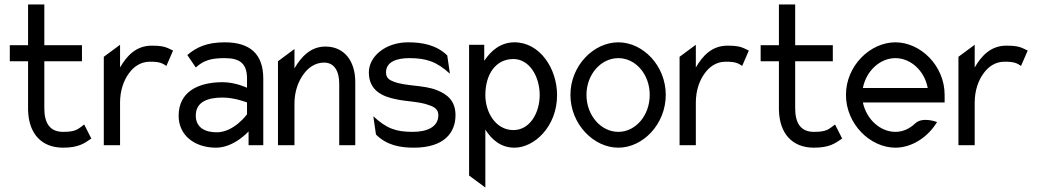

<svg xmlns="http://www.w3.org/2000/svg" viewBox="-20 -652 4663 862"><path d="M24 -377H106V-160C108 -50 168 11 263 11C331 11 357 -7 390 -30L358 -93C329 -72 322 -60 263 -60C205 -60 179 -98 179 -166V-377H348V-449H179V-632H106V-449H24Z M446 0H519V-191C519 -247 536 -292 559 -323C579 -351 610 -375 653 -375C698 -375 709 -368 727 -356L757 -425C729 -438 719 -447 661 -447C591 -447 549 -401 519 -349V-451L446 -397Z M782 -132C782 -45 853 11 950 11C1031 11 1096 -62 1096 -62V0H1162V-299C1162 -410 1102 -462 989 -462C909 -462 862 -440 821 -405L859 -349C895 -382 930 -391 989 -391C1058 -391 1089 -366 1089 -299V-258C1089 -258 1037 -283 980 -283C871 -283 782 -241 782 -132ZM859 -133C859 -197 916 -214 980 -214C1034 -214 1089 -192 1089 -192V-139C1089 -139 1031 -58 953 -58C898 -58 859 -81 859 -133Z M1228 0H1302V-187C1302 -243 1320 -288 1343 -319C1363 -347 1394 -371 1435 -371C1482 -371 1503 -331 1503 -276V0H1575V-284C1575 -379 1525 -443 1441 -443C1375 -443 1332 -397 1302 -345V-432L1228 -377Z M1636 -327C1636 -245 1698 -218 1760 -206C1806 -196 1865 -196 1906 -180C1928 -173 1948 -162 1948 -135C1948 -80 1894 -60 1833 -60C1757 -60 1716 -75 1656 -130L1668 -48C1716 0 1776 11 1838 11C1975 11 2025 -57 2025 -135C2025 -199 1988 -229 1942 -247C1884 -271 1801 -264 1746 -286C1728 -293 1713 -302 1713 -327C1713 -375 1762 -391 1817 -391C1893 -391 1940 -376 2000 -321L1988 -403C1939 -451 1874 -462 1812 -462C1711 -462 1636 -399 1636 -327Z M2086 136 2159 190V-70C2188 -25 2228 11 2290 11C2378 11 2481 -83 2481 -225C2481 -344 2404 -462 2290 -462C2227 -462 2184 -424 2154 -379V-451H2086ZM2159 -225C2159 -318 2205 -387 2285 -387C2356 -387 2403 -310 2403 -225C2403 -147 2360 -68 2285 -68C2206 -68 2159 -147 2159 -225Z M2541 -226C2541 -95 2645 11 2756 11C2867 11 2969 -95 2969 -226C2969 -357 2867 -462 2756 -462C2645 -462 2541 -357 2541 -226ZM2613 -226C2613 -318 2678 -391 2756 -391C2834 -391 2897 -318 2897 -226C2897 -134 2834 -60 2756 -60C2678 -60 2613 -134 2613 -226Z M3031 0H3104V-191C3104 -247 3121 -292 3144 -323C3164 -351 3195 -375 3238 -375C3283 -375 3294 -368 3312 -356L3342 -425C3314 -438 3304 -447 3246 -447C3176 -447 3134 -401 3104 -349V-451L3031 -397Z M3395 -377H3477V-160C3479 -50 3539 11 3634 11C3702 11 3728 -7 3761 -30L3729 -93C3700 -72 3693 -60 3634 -60C3576 -60 3550 -98 3550 -166V-377H3719V-449H3550V-632H3477V-449H3395Z M3778 -226C3778 -95 3887 11 4000 11C4073 11 4145 -35 4187 -104C4187 -104 4124 -129 4090 -99C4065 -75 4035 -60 4000 -60C3932 -60 3870 -116 3854 -192H4221V-226C4221 -357 4113 -462 4000 -462C3887 -462 3778 -357 3778 -226ZM3854 -257C3869 -334 3931 -391 4000 -391C4069 -391 4131 -334 4145 -257Z M4283 0H4356V-191C4356 -247 4373 -292 4396 -323C4416 -351 4447 -375 4490 -375C4535 -375 4546 -368 4564 -356L4594 -425C4566 -438 4556 -447 4498 -447C4428 -447 4386 -401 4356 -349V-451L4283 -397Z"/></svg>

Font: Charger Sport
Style: Nrw
Weight: 400
Designer: Jasper
Foundry: Cannot Into Space Fonts
Version: Version 1.1